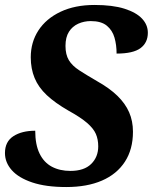

<svg xmlns="http://www.w3.org/2000/svg" viewBox="-21 -744 627 774"><path d="M246 10Q164 10 109 -8.5Q54 -27 26.5 -58Q-1 -89 -1 -127Q-1 -173 33 -195Q67 -217 121 -217Q121 -161 138.5 -125Q156 -89 188 -72Q220 -55 263 -55Q318 -55 346.5 -83Q375 -111 375 -154Q375 -182 365.5 -204Q356 -226 330 -248.5Q304 -271 255 -298Q201 -329 167.5 -360.5Q134 -392 118.5 -429.5Q103 -467 103 -513Q103 -574 134 -621.5Q165 -669 223 -696.5Q281 -724 360 -724Q433 -724 480.5 -709Q528 -694 551.5 -669Q575 -644 575 -612Q575 -572 545.5 -550Q516 -528 449 -528Q449 -563 440.5 -592.5Q432 -622 409.5 -640.5Q387 -659 345 -659Q318 -659 294.5 -648.5Q271 -638 257 -616Q243 -594 243 -559Q243 -524 256.5 -501.5Q270 -479 298.5 -460.5Q327 -442 370 -417Q420 -389 452 -358Q484 -327 499.5 -291.5Q515 -256 515 -213Q515 -142 482.5 -92Q450 -42 390 -16Q330 10 246 10Z"/></svg>

Font: Noto Serif
Style: Italic
Weight: 400
Italic angle: -12°
Designer: Monotype Design Team
Foundry: Monotype Imaging Inc.
Version: Version 2.013